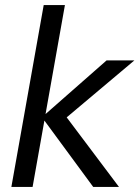

<svg xmlns="http://www.w3.org/2000/svg" viewBox="-20 -740 553 760"><path d="M349 0 146 -276 402 -501H512L209 -246L218 -310L451 0ZM25 0 153 -720H237L109 0Z"/></svg>

Font: DM Sans 18pt
Style: Italic
Weight: 400
Italic angle: -10°
Designer: Colophon Foundry, Jonny Pinhorn
Foundry: Colophon Foundry
Version: Version 4.004;gftools[0.9.30]